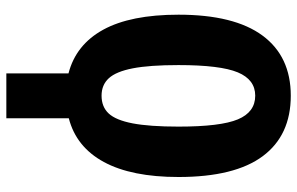

<svg xmlns="http://www.w3.org/2000/svg" viewBox="-190 -560 960 621"><g transform="rotate(90 290.5 -250.0)"><path d="M363 8V210H218V9Q125 -15 76.5 -103.5Q28 -192 28 -347Q28 -527 95.5 -618.5Q163 -710 290 -710Q418 -710 485.5 -619.5Q553 -529 553 -347Q553 -195 504.5 -105.5Q456 -16 363 8ZM390 -347Q390 -483 366.5 -539Q343 -595 290 -595Q238 -595 214.5 -538.5Q191 -482 191 -347Q191 -253 201.5 -199Q212 -145 233.5 -121.5Q255 -98 290 -98Q326 -98 347.5 -121Q369 -144 379.5 -198.5Q390 -253 390 -347Z"/></g></svg>

Font: Fira Sans Extra Condensed
Style: Bold
Weight: 700
Width: 1
Designer: Carrois Corporate & Edenspiekermann AG
Foundry: Carrois Corporate GbR & Edenspiekermann AG
Version: Version 4.203